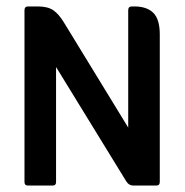

<svg xmlns="http://www.w3.org/2000/svg" viewBox="-20 -576 573 596"><path d="M378 -180V-544Q378 -556 389 -556H397Q436 -556 456 -536Q476 -516 476 -469V-11Q476 0 465 0H394Q380 0 372 -13L154 -368V-11Q154 0 143 0H67Q56 0 56 -11V-544Q56 -556 67 -556H97Q128 -556 145 -544.5Q162 -533 178 -507Z"/></svg>

Font: Zain
Style: Bold
Weight: 700
Designer: Zain,Boutros
Foundry: Mobile Telecommunications Company (Zain), 2024
Version: Version 1.50; ttfautohint (v1.8.4)